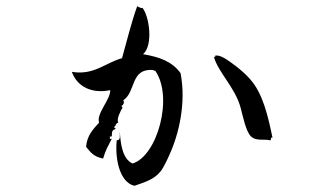

<svg xmlns="http://www.w3.org/2000/svg" viewBox="-20 -571 1040 620"><path d="M860 -126C846 -194 829 -270 787 -316C777 -328 757 -346 741 -358C716 -377 690 -396 674 -391C679 -390 673 -388 671 -386C686 -336 740 -287 757 -223C765 -193 774 -147 790 -131C807 -114 834 -123 852 -118C858 -117 851 -130 860 -126ZM563 -335C535 -373 495 -387 442 -396C476 -425 462 -523 438 -548C445 -541 426 -548 423 -551H424C423 -551 423 -551 423 -551C404 -498 390 -440 374 -383C321 -369 284 -327 212 -339C230 -288 281 -268 336 -280C337 -249 290 -204 300 -175C281 -154 261 -134 258 -97C273 -78 283 -65 313 -59C321 -87 329 -99 341 -123C329 -121 338 -126 334 -131C346 -125 338 -140 344 -149C348 -155 357 -152 351 -159C351 -157 348 -157 349 -162C355 -164 352 -172 362 -175C355 -186 370 -214 376 -224C376 -224 377 -225 378 -226L376 -224C375 -224 373 -227 372 -229C378 -231 383 -241 378 -247C420 -275 400 -351 475 -345C476 -343 478 -342 481 -343C541 -258 488 -67 408 -43C375 -58 369 -108 367 -147C366 -135 371 -117 357 -118C351 -64 364 17 414 29C448 17 477 9 498 -17C509 -30 524 -64 527 -71C557 -136 582 -238 563 -335Z"/></svg>

Font: Yuji Syuku Std R
Style: Regular
Weight: 400
Designer: Kataoka Yuji
Foundry: Kinuta Font Factory
Version: Version 3.000;hotconv 1.0.111;makeotfexe 2.5.65597